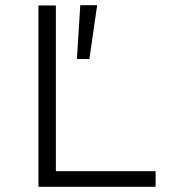

<svg xmlns="http://www.w3.org/2000/svg" viewBox="-20 -719 690 739"><path d="M128 0V-698H195V-60H579V0ZM276 -492 289 -699H354L324 -492Z"/></svg>

Font: Azeret Mono Thin ExtraLight
Style: Regular
Weight: 250
Version: Version 1.002